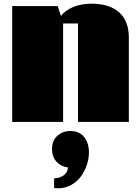

<svg xmlns="http://www.w3.org/2000/svg" viewBox="-20 -668 767 1052"><path d="M46.9 0ZM265.1 147.5Q265.1 101.6 294.7 75.7Q324.2 49.8 364.7 49.8Q415 49.8 441.2 83Q467.3 116.2 467.3 167Q467.3 201.2 455.8 235.6Q444.3 270 423.3 298.8Q402.3 327.6 369.4 345.7Q336.4 363.8 297.9 363.8Q287.1 363.8 276.4 362.3V309.1Q307.1 308.6 328.9 292.7Q350.6 276.9 352.5 249.5Q315.9 245.6 290.5 219Q265.1 192.4 265.1 147.5ZM480.5 -647.9Q580.6 -647.5 633.3 -600.1Q686 -552.7 686 -460.9V0H407.2V-539.6H325.7V0H46.9V-634.8H295.9L314 -580.1Q335.9 -610.8 380.9 -629.4Q425.8 -647.9 480.5 -647.9Z"/></svg>

Font: Coda ExtraBold
Style: Regular
Weight: 800
Version: Version 2.001; ttfautohint (v0.8) -r 50 -G 200 -x